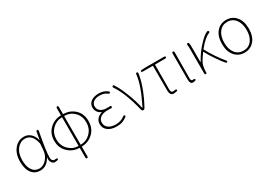

<svg xmlns="http://www.w3.org/2000/svg" viewBox="21 -1650 3960 2817"><g transform="rotate(-30 2001.0 -241.5)"><path d="M255 13Q166 13 114 -52Q59 -122 59 -249Q59 -382 128 -464Q193 -540 288 -540Q348 -540 393 -503Q446 -460 464 -381Q465 -376 466 -381L489 -507Q494 -530 510 -527Q527 -524 523 -500Q464 -192 464 -79Q464 -53 479.5 -36.5Q495 -20 506 -20Q517 -20 528 -22L531 -23Q553 -27 559 -13Q565 1 541 7L527 10Q514 13 500 13Q472 13 450 -18Q425 -52 435 -104Q436 -109 434.5 -109Q433 -109 430 -103Q366 13 255 13ZM258 -20Q324 -20 378.5 -80Q433 -140 439 -222L447 -317Q448 -328 446 -338Q409 -507 287 -507Q209 -507 155 -440Q97 -368 97 -249Q97 -144 139.5 -82Q182 -20 258 -20Z M937 198Q919 198 919 174V16Q919 11 914 11Q807 9 730 -63Q646 -140 646 -264Q646 -388 730 -465Q807 -536 914 -538Q919 -538 919 -543V-657Q919 -681 937 -681Q954 -681 954 -657V-543Q954 -538 959 -538Q1070 -536 1146 -466Q1228 -390 1228 -264.5Q1228 -139 1144 -62Q1066 9 959 11Q954 11 954 16V174Q954 198 937 198ZM914 -20Q919 -20 919 -25V-502Q919 -507 914 -507Q822 -505 755 -440Q684 -371 684 -264.5Q684 -158 755 -88Q822 -22 914 -20ZM954 -25Q954 -20 959 -20Q1052 -22 1119 -88Q1190 -157 1190 -265Q1190 -373 1122 -440Q1057 -505 959 -507Q954 -507 954 -502Z M1550 13Q1456 13 1401 -29.5Q1346 -72 1346 -141Q1346 -196 1382 -233Q1412 -264 1455 -275Q1461 -277 1461 -279.5Q1461 -282 1455 -284Q1420 -298 1397.5 -330.5Q1375 -363 1375 -405Q1375 -469 1428 -506Q1477 -540 1556 -540Q1640 -540 1699 -494Q1718 -479 1708 -466Q1698 -453 1679 -467Q1627 -507 1554 -507Q1492 -507 1454 -482Q1412 -454 1412 -403.5Q1412 -353 1449 -325Q1489 -294 1557 -294Q1569 -294 1581 -294L1604 -295Q1628 -296 1628 -277Q1629 -259 1604 -260L1565 -261Q1553 -261 1541 -261Q1471 -261 1427.5 -230Q1384 -199 1384 -142.5Q1384 -86 1430 -53Q1476 -20 1554 -20Q1603 -20 1640 -34.5Q1677 -49 1700 -68Q1718 -83 1729 -70Q1740 -57 1721 -42Q1693 -19 1650.5 -3Q1608 13 1550 13Z M2003 0Q1983 0 1978 -22Q1901 -340 1790 -503Q1776 -523 1791 -533Q1805 -543 1818 -523Q1869 -447 1925 -303Q1978 -168 2005 -43Q2006 -37 2008.5 -37Q2011 -37 2014 -43Q2161 -337 2177 -505Q2179 -529 2197 -527Q2216 -524 2212 -501Q2198 -397 2147 -262Q2102 -143 2033 -18Q2023 0 2003 0Z M2540 10Q2527 13 2513 13Q2485 13 2468 -8.5Q2451 -30 2451 -81V-489Q2451 -494 2446 -494H2282Q2258 -494 2258 -508Q2257 -522 2281 -524L2318 -526Q2330 -527 2343 -527H2656Q2680 -527 2680 -511Q2680 -494 2656 -494H2491Q2486 -494 2486 -489L2484 -75Q2484 -20 2519 -20Q2530 -20 2541 -22L2553 -24Q2575 -28 2580 -13Q2586 1 2561 6Z M2865 10Q2852 13 2838 13Q2791 13 2791 -66V-503Q2791 -527 2809 -527Q2827 -527 2827 -503L2824 -59Q2824 -40 2833 -30Q2842 -20 2863 -23Q2885 -26 2891 -12Q2896 2 2872 8Z M3423 3Q3412 14 3395 -3Q3354 -49 3293 -140Q3234 -226 3195 -300Q3193 -304 3190 -300Q3154 -253 3115 -188Q3083 -135 3079 -36Q3079 -24 3079 -12Q3079 0 3063 0Q3046 0 3046 -24V-396Q3046 -486 3043 -500Q3038 -523 3055 -527Q3072 -531 3078 -508Q3082 -491 3082 -409V-196Q3082 -191 3084 -191Q3086 -191 3089 -197Q3153 -316 3244 -413Q3337 -513 3388 -531Q3410 -539 3416 -522Q3422 -506 3400 -497Q3324 -467 3218 -337Q3214 -332 3217 -326Q3256 -250 3315 -163Q3379 -69 3419 -25Q3435 -7 3423 3Z M3553 -59Q3488 -133 3488 -263Q3488 -393 3553 -468Q3615 -540 3715.5 -540Q3816 -540 3878 -468Q3943 -393 3943 -263Q3943 -133 3878 -59Q3816 13 3715.5 13Q3615 13 3553 -59ZM3577.5 -85.5Q3629 -20 3716 -20Q3803 -20 3854 -85.5Q3905 -151 3905 -261.5Q3905 -372 3853.5 -439.5Q3802 -507 3715.5 -507Q3629 -507 3577.5 -439.5Q3526 -372 3526 -261.5Q3526 -151 3577.5 -85.5Z"/></g></svg>

Font: Resource Han Rounded KR ExtraLight
Style: Regular
Weight: 250
Designer: Cyano Hao (round all glyphs); Ryoko NISHIZUKA 西塚涼子 (kana, bopomofo & ideographs); Paul D. Hunt (Latin, Greek & Cyrillic)
Foundry: Cyano Hao
Version: 0.990